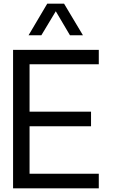

<svg xmlns="http://www.w3.org/2000/svg" viewBox="-20 -1020 612 1040"><path d="M204.1 -829.1H134.8L235.8 -1000H327.1L429.2 -829.1H358.9L282.2 -959ZM140.1 -671.9V-415H473.1V-335.9H140.1V-79.1H515.1V0H50.8V-750H515.1V-671.9Z"/></svg>

Font: Oakes Grotesk
Style: Regular
Weight: 400
Designer: Samuel Oakes
Foundry: Samuel Oakes
Version: Version 1.0 | wf-rip DC20170320